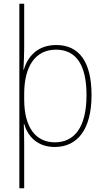

<svg xmlns="http://www.w3.org/2000/svg" viewBox="-20 -780 564 1032"><path d="M472 -269C472 -447 406 -538 282 -538C181 -538 128 -475 108 -405H106C108 -441 110 -491 110 -523V-760H84V232H110V-4C110 -42 109 -80 108 -113H110C129 -49 179 10 274 10C397 10 472 -85 472 -269ZM445 -269C445 -93 378 -15 275 -15C175 -15 110 -91 110 -246V-275C110 -424 170 -513 281 -513C390 -513 445 -430 445 -269Z"/></svg>

Font: Noto Sans Hebrew SemiCondensed Thin
Style: Regular
Weight: 100
Width: 4
Designer: Monotype Design Team
Foundry: Monotype Imaging Inc.
Version: Version 2.004